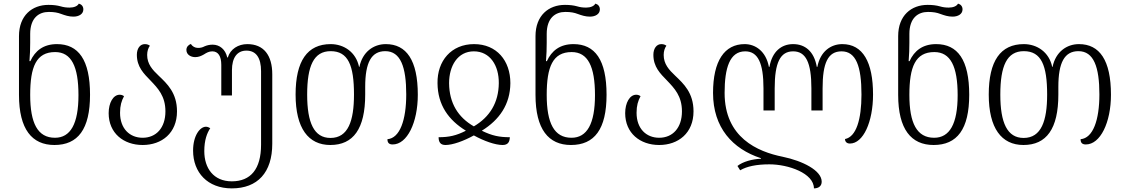

<svg xmlns="http://www.w3.org/2000/svg" viewBox="-20 -791 6219 1062"><path d="M281 11C411 11 478 -76 478 -267C478 -460 414 -547 295 -547C220 -547 174 -510 148 -453H143C146 -487 147 -526 147 -555V-603C147 -692 195 -725 250 -725C280 -725 300 -721 318 -714C340 -706 361 -699 386 -699C416 -699 441 -713 441 -739C441 -756 431 -767 416 -771C409 -757 389 -749 365 -749C347 -749 332 -751 315 -756C297 -761 276 -764 248 -764C158 -764 85 -706 85 -591V-266C85 -76 157 11 281 11ZM284 -29C188 -29 147 -110 147 -266C147 -421 180 -503 285 -503C375 -503 414 -423 414 -265C414 -106 370 -29 284 -29Z M769 11C875 11 959 -55 959 -175C959 -278 904 -328 858 -372C823 -405 794 -437 794 -487C794 -508 800 -526 809 -538C803 -543 794 -547 781 -547C754 -547 737 -522 737 -488C737 -421 775 -384 813 -345C853 -303 895 -260 895 -175C895 -84 844 -29 769 -29C698 -29 644 -79 644 -167C644 -207 652 -233 666 -259C658 -265 650 -267 642 -267C606 -267 581 -222 581 -165C581 -55 663 11 769 11Z M1262 251C1405 251 1486 163 1486 4V-380C1486 -485 1439 -547 1348 -547C1298 -547 1254 -520 1240 -473H1237C1227 -518 1195 -544 1156 -544C1138 -544 1124 -540 1112 -535C1099 -528 1088 -526 1075 -526C1059 -526 1044 -534 1036 -548C1022 -543 1011 -531 1011 -515C1011 -488 1036 -475 1060 -475C1079 -475 1094 -482 1108 -490C1122 -499 1136 -507 1154 -507C1187 -507 1204 -480 1204 -432V-263H1263V-403C1263 -471 1291 -511 1343 -511C1396 -511 1424 -472 1424 -397V9C1424 144 1367 212 1262 212C1161 212 1110 139 1110 45C1110 -16 1125 -55 1143 -82C1135 -87 1127 -90 1119 -90C1086 -90 1048 -41 1048 42C1048 163 1128 251 1262 251Z M1807 11C1934 11 2000 -78 2000 -268V-311C2000 -445 2034 -508 2111 -508C2196 -508 2227 -420 2227 -269C2227 -127 2192 -27 2123 -21C2123 -2 2131 8 2152 8C2232 8 2291 -113 2291 -267C2291 -458 2228 -547 2114 -547C2046 -547 1985 -504 1968 -421H1966C1949 -503 1882 -547 1809 -547C1680 -547 1615 -454 1615 -268C1615 -81 1686 11 1807 11ZM1808 -28C1717 -28 1679 -112 1679 -268C1679 -426 1715 -508 1809 -508C1906 -508 1938 -429 1938 -268C1938 -123 1906 -28 1808 -28Z M2444 11C2484 11 2545 -11 2601 -42C2657 -11 2719 11 2760 11C2790 11 2799 -6 2800 -32C2742 -32 2702 -40 2645 -68C2742 -128 2802 -213 2803 -331C2803 -456 2727 -547 2602 -547C2476 -547 2398 -454 2400 -331C2401 -210 2461 -127 2557 -68C2504 -41 2464 -32 2406 -32C2406 -3 2418 11 2444 11ZM2601 -92C2514 -142 2465 -220 2464 -331C2464 -426 2511 -507 2601 -507C2691 -507 2740 -428 2739 -331C2738 -223 2689 -144 2601 -92Z M3138 11C3268 11 3335 -76 3335 -267C3335 -460 3271 -547 3152 -547C3077 -547 3031 -510 3005 -453H3000C3003 -487 3004 -526 3004 -555V-603C3004 -692 3052 -725 3107 -725C3137 -725 3157 -721 3175 -714C3197 -706 3218 -699 3243 -699C3273 -699 3298 -713 3298 -739C3298 -756 3288 -767 3273 -771C3266 -757 3246 -749 3222 -749C3204 -749 3189 -751 3172 -756C3154 -761 3133 -764 3105 -764C3015 -764 2942 -706 2942 -591V-266C2942 -76 3014 11 3138 11ZM3141 -29C3045 -29 3004 -110 3004 -266C3004 -421 3037 -503 3142 -503C3232 -503 3271 -423 3271 -265C3271 -106 3227 -29 3141 -29Z M3626 11C3732 11 3816 -55 3816 -175C3816 -278 3761 -328 3715 -372C3680 -405 3651 -437 3651 -487C3651 -508 3657 -526 3666 -538C3660 -543 3651 -547 3638 -547C3611 -547 3594 -522 3594 -488C3594 -421 3632 -384 3670 -345C3710 -303 3752 -260 3752 -175C3752 -84 3701 -29 3626 -29C3555 -29 3501 -79 3501 -167C3501 -207 3509 -233 3523 -259C3515 -265 3507 -267 3499 -267C3463 -267 3438 -222 3438 -165C3438 -55 3520 11 3626 11Z M4639 -547C4575 -547 4517 -506 4501 -421H4498C4483 -507 4433 -547 4367 -547C4302 -547 4251 -506 4236 -421H4233C4217 -507 4159 -547 4099 -547C3987 -547 3924 -454 3924 -277C3924 -85 4032 33 4189 84V87C4141 89 4089 103 4059 127L4074 151C4111 129 4165 118 4236 118C4340 118 4482 167 4482 251C4508 251 4525 238 4525 214C4525 152 4420 99 4309 76C4170 48 3988 -30 3988 -277C3988 -415 4016 -507 4102 -507C4172 -507 4203 -443 4203 -302V-180H4265V-302C4265 -445 4296 -507 4367 -507C4437 -507 4468 -446 4468 -302V-180H4530V-302C4530 -442 4559 -507 4635 -507C4714 -507 4745 -426 4745 -268C4745 -130 4716 -34 4654 -22C4654 -7 4664 3 4681 3C4755 3 4809 -117 4809 -268C4809 -447 4753 -547 4639 -547Z M5144 11C5274 11 5341 -76 5341 -267C5341 -460 5277 -547 5158 -547C5083 -547 5037 -510 5011 -453H5006C5009 -487 5010 -526 5010 -555V-603C5010 -692 5058 -725 5113 -725C5143 -725 5163 -721 5181 -714C5203 -706 5224 -699 5249 -699C5279 -699 5304 -713 5304 -739C5304 -756 5294 -767 5279 -771C5272 -757 5252 -749 5228 -749C5210 -749 5195 -751 5178 -756C5160 -761 5139 -764 5111 -764C5021 -764 4948 -706 4948 -591V-266C4948 -76 5020 11 5144 11ZM5147 -29C5051 -29 5010 -110 5010 -266C5010 -421 5043 -503 5148 -503C5238 -503 5277 -423 5277 -265C5277 -106 5233 -29 5147 -29Z M5641 11C5768 11 5834 -78 5834 -268V-311C5834 -445 5868 -508 5945 -508C6030 -508 6061 -420 6061 -269C6061 -127 6026 -27 5957 -21C5957 -2 5965 8 5986 8C6066 8 6125 -113 6125 -267C6125 -458 6062 -547 5948 -547C5880 -547 5819 -504 5802 -421H5800C5783 -503 5716 -547 5643 -547C5514 -547 5449 -454 5449 -268C5449 -81 5520 11 5641 11ZM5642 -28C5551 -28 5513 -112 5513 -268C5513 -426 5549 -508 5643 -508C5740 -508 5772 -429 5772 -268C5772 -123 5740 -28 5642 -28Z"/></svg>

Font: Noto Serif Georgian SemiCondensed Light
Style: Regular
Weight: 300
Width: 4
Designer: Monotype Design Team, Akaki Razmadze
Foundry: Google LLC
Version: Version 2.003